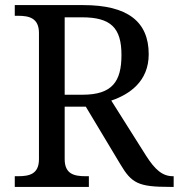

<svg xmlns="http://www.w3.org/2000/svg" viewBox="-20 -734 702 754"><path d="M38 0H329V-42H316C272 -42 234 -50 234 -109V-315H317L452 -90C497 -14 523 0 648 0H662V-42H659C617 -42 588 -69 554 -122L417 -339C488 -363 564 -414 564 -521C564 -650 480 -714 307 -714H38V-672H51C95 -672 133 -663 133 -604V-109C133 -50 95 -42 51 -42H38ZM304 -362H234V-666H302C415 -666 457 -625 457 -518C457 -414 421 -362 304 -362Z"/></svg>

Font: Noto Nastaliq Urdu
Style: Regular
Weight: 400
Designer: Monotype Design Team (Patrick Giasson: type design, Kamal Mansour: OpenType code, Glenda Bellarosa). Updated by Simon Co
Foundry: Monotype Imaging Inc., Simon Cozens
Version: Version 3.009